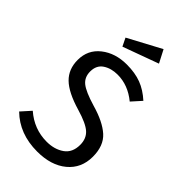

<svg xmlns="http://www.w3.org/2000/svg" viewBox="-275 -997 1095 1095"><g transform="rotate(45 272.5 -449.5)"><path d="M259 12Q116 12 25 -77L77 -135Q156 -66 258 -66Q320 -66 363 -96Q406 -126 406 -189Q406 -239 374 -268Q342 -297 257 -322Q148 -354 100.5 -400.5Q53 -447 53 -521Q53 -603 115.5 -652Q178 -701 270 -701Q337 -701 387 -682Q437 -663 483 -621L431 -563Q358 -623 274 -623Q222 -623 186 -599Q150 -575 150 -525Q150 -479 182 -453Q214 -427 301 -401Q403 -372 454 -326Q505 -280 505 -192Q505 -99 438 -43.5Q371 12 259 12ZM180 -755 156 -804 356 -911 396 -834Z"/></g></svg>

Font: Trujillo
Style: Regular
Weight: 400
Designer: Fira Sans original fonts by bBox Type GmbH, Carrois Corporate GbR, & Edenspiekermann AG / Changes by Cristiano Sobral
Foundry: Fira Sans original fonts by bBox Type GmbH, Carrois Corporate GbR, & Edenspiekermann AG / Changes by Cristiano Sobral
Version: Version 4.301;October 17, 2021;FontCreator 14.0.0.2814 64-bi